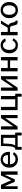

<svg xmlns="http://www.w3.org/2000/svg" viewBox="2674 -3254 709 6096"><g transform="rotate(-90 3028.0 -205.5)"><path d="M88 0Q76 0 76 -13V-519Q76 -530 89 -530H197Q209 -530 213 -520L347 -217Q349 -211 353.5 -211Q358 -211 361 -217L499 -517Q502 -523 506.5 -526.5Q511 -530 518 -530H623Q634 -530 634 -517V-11Q634 0 622 0H540Q528 0 528 -13V-392Q528 -398 524.5 -398Q521 -398 518 -392L385 -99Q381 -89 370 -89H317Q306 -89 302 -99L175 -389Q172 -396 167.5 -395.5Q163 -395 163 -388V-11Q163 0 151 0Z M862 -228Q862 -183 883.5 -146.5Q905 -110 941.5 -88.5Q978 -67 1023 -67Q1069 -67 1105 -86Q1141 -105 1171 -145Q1174 -149 1177 -149.5Q1180 -150 1186 -147L1237 -123Q1248 -118 1239 -107Q1211 -66 1177.5 -40Q1144 -14 1103 -2Q1062 10 1012 10Q936 10 878 -24Q820 -58 786.5 -119Q753 -180 753 -259Q753 -346 787 -408.5Q821 -471 879.5 -505.5Q938 -540 1010 -540Q1084 -540 1139.5 -507.5Q1195 -475 1226 -414Q1257 -353 1257 -266Q1257 -257 1255 -250.5Q1253 -244 1242 -244H872Q867 -244 864.5 -239.5Q862 -235 862 -228ZM1135 -307Q1146 -307 1149 -310Q1152 -313 1152 -321Q1152 -359 1135.5 -393Q1119 -427 1088.5 -448Q1058 -469 1013 -469Q966 -469 932.5 -446.5Q899 -424 881.5 -387Q864 -350 864 -308Z M1336 129Q1328 129 1325 125.5Q1322 122 1322 115V-65Q1322 -77 1333 -77H1691Q1699 -77 1699 -85V-446Q1699 -454 1690 -454H1528Q1519 -454 1519 -446L1438 -518Q1438 -530 1448 -530H1782Q1791 -530 1793.5 -527.5Q1796 -525 1796 -517V-87Q1796 -77 1805 -77H1856Q1867 -77 1867 -65V115Q1867 122 1864 125.5Q1861 129 1853 129H1791Q1775 129 1775 114V8Q1775 0 1766 0H1423Q1414 0 1414 8V114Q1414 129 1398 129ZM1352 -31 1349 -77Q1382 -77 1401.5 -116Q1421 -155 1429.5 -229Q1438 -303 1438 -407V-518H1519V-405Q1519 -319 1510.5 -248Q1502 -177 1483 -127Q1464 -77 1431.5 -51.5Q1399 -26 1352 -31Z M2065 -516V-19Q2065 -8 2060.5 -4Q2056 0 2045 0H1981Q1970 0 1966.5 -3.5Q1963 -7 1963 -16V-515Q1963 -530 1977 -530H2053Q2065 -530 2065 -516ZM2426 -516V-19Q2426 -8 2421.5 -4Q2417 0 2406 0H2342Q2331 0 2328 -3.5Q2325 -7 2325 -16V-515Q2325 -530 2338 -530H2414Q2426 -530 2426 -516ZM2327 -525 2389 -485 2062 -5 2000 -45Z M2593 0Q2579 0 2579 -15V-514Q2579 -523 2582.5 -526.5Q2586 -530 2597 -530H2663Q2674 -530 2678.5 -526Q2683 -522 2683 -511V-77H2924V-514Q2924 -523 2927.5 -526.5Q2931 -530 2942 -530H3008Q3019 -530 3023.5 -526Q3028 -522 3028 -511V-14Q3028 0 3016 0ZM3027 129Q3007 129 3007 112V10Q3007 0 2997 0H2951V-77H3028V-87Q3028 -77 3039 -77H3087Q3100 -77 3100 -61V113Q3100 121 3096.5 125Q3093 129 3083 129Z M3298 -516V-19Q3298 -8 3293.5 -4Q3289 0 3278 0H3214Q3203 0 3199.5 -3.5Q3196 -7 3196 -16V-515Q3196 -530 3210 -530H3286Q3298 -530 3298 -516ZM3659 -516V-19Q3659 -8 3654.5 -4Q3650 0 3639 0H3575Q3564 0 3561 -3.5Q3558 -7 3558 -16V-515Q3558 -530 3571 -530H3647Q3659 -530 3659 -516ZM3560 -525 3622 -485 3295 -5 3233 -45Z M3918 -516V-19Q3918 -8 3913.5 -4Q3909 0 3898 0H3830Q3819 0 3815.5 -3.5Q3812 -7 3812 -16V-515Q3812 -530 3826 -530H3906Q3918 -530 3918 -516ZM4265 -516V-19Q4265 -8 4260.5 -4Q4256 0 4245 0H4177Q4166 0 4162.5 -3.5Q4159 -7 4159 -16V-515Q4159 -530 4173 -530H4253Q4265 -530 4265 -516ZM3850 -239Q3836 -239 3836 -251V-304Q3836 -315 3849 -315H4212Q4225 -315 4225 -304V-251Q4225 -239 4211 -239Z M4639 -540Q4695 -540 4736.5 -521.5Q4778 -503 4806.5 -472.5Q4835 -442 4852 -407Q4858 -393 4845 -390L4774 -378Q4765 -376 4761 -386Q4744 -412 4727 -429Q4710 -446 4690 -456Q4670 -466 4644 -466Q4598 -466 4563.5 -442.5Q4529 -419 4510.5 -374Q4492 -329 4492 -265Q4492 -201 4511 -155.5Q4530 -110 4565 -86.5Q4600 -63 4648 -63Q4695 -63 4727 -87Q4759 -111 4786 -155Q4789 -159 4791.5 -160Q4794 -161 4800 -159L4853 -143Q4861 -140 4857 -128Q4845 -103 4825.5 -78Q4806 -53 4779.5 -33.5Q4753 -14 4718 -2Q4683 10 4639 10Q4564 10 4506.5 -24.5Q4449 -59 4416.5 -120.5Q4384 -182 4384 -263Q4384 -345 4417 -407Q4450 -469 4507.5 -504.5Q4565 -540 4639 -540Z M4957 0V-530H5063V-315H5196L5232 -292Q5283 -291 5310.5 -270Q5338 -249 5348 -207L5374 -103Q5380 -83 5388.5 -75.5Q5397 -68 5411 -68Q5422 -68 5422 -59V-10Q5422 -4 5420 -2Q5418 0 5413 0H5377Q5339 0 5313.5 -16.5Q5288 -33 5277 -79L5254 -173Q5244 -216 5228.5 -227.5Q5213 -239 5183 -239H5063V0ZM5174 -273V-315Q5190 -315 5196.5 -320.5Q5203 -326 5210 -338L5315 -516Q5319 -522 5323.5 -526Q5328 -530 5337 -530H5409Q5416 -530 5418 -526Q5420 -522 5416 -515L5285 -302Q5281 -295 5281.5 -290Q5282 -285 5290 -281Z M5756 10Q5679 10 5621 -24.5Q5563 -59 5531 -120.5Q5499 -182 5499 -262Q5499 -345 5532 -407.5Q5565 -470 5623.5 -505Q5682 -540 5757 -540Q5835 -540 5892.5 -504.5Q5950 -469 5982 -406.5Q6014 -344 6014 -263Q6014 -183 5981.5 -121.5Q5949 -60 5891 -25Q5833 10 5756 10ZM5758 -65Q5805 -65 5838 -89Q5871 -113 5888.5 -157.5Q5906 -202 5906 -265Q5906 -328 5888.5 -373Q5871 -418 5837.5 -442.5Q5804 -467 5757 -467Q5710 -467 5676.5 -442.5Q5643 -418 5625 -373Q5607 -328 5607 -265Q5607 -202 5625 -157.5Q5643 -113 5676.5 -89Q5710 -65 5758 -65Z"/></g></svg>

Font: Libre Franklin Medium
Style: Regular
Weight: 500
Designer: Pablo Impallari, Rodrigo Fuenzalida, Nhung Nguyen
Foundry: Impallari Type
Version: Version 3.000